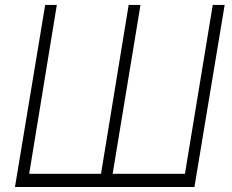

<svg xmlns="http://www.w3.org/2000/svg" viewBox="-20 -747 927 767"><path d="M160.5 -727.3H207L96.6 -52.6H383.5L494 -727.3H541.2L430 -52.6H718.8L829.9 -727.3H877.5L756.7 0H39.8Z"/></svg>

Font: Inter Extra Light  BETA
Style: Italic
Weight: 200
Italic angle: 9.39999°
Designer: Rasmus Andersson
Foundry: rsms
Version: Version 3.011;git-f93a4a705